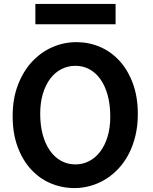

<svg xmlns="http://www.w3.org/2000/svg" viewBox="-20 -938 772 970"><path d="M676.3 -361.3Q676.3 -302.7 664.1 -252.2Q651.9 -201.7 630.4 -160.2Q608.9 -118.7 579.1 -86.7Q549.3 -54.7 513.7 -32.7Q478 -10.7 438 0.7Q397.9 12.2 356.4 12.2Q293.5 12.2 236.6 -11.7Q179.7 -35.6 137 -82Q94.2 -128.4 69.1 -196Q43.9 -263.7 43.9 -351.6Q43.9 -439.5 70.6 -508.8Q97.2 -578.1 141.8 -626.2Q186.5 -674.3 244.6 -699.7Q302.7 -725.1 366.2 -725.1Q428.7 -725.1 484.9 -701.2Q541 -677.2 583.5 -630.9Q626 -584.5 651.1 -516.8Q676.3 -449.2 676.3 -361.3ZM537.1 -349.1Q537.1 -408.7 524.2 -456.3Q511.2 -503.9 487.8 -537.1Q464.4 -570.3 432.1 -587.9Q399.9 -605.5 361.3 -605.5Q322.8 -605.5 290 -588.6Q257.3 -571.8 233.6 -540.3Q210 -508.8 196.5 -464.1Q183.1 -419.4 183.1 -363.8Q183.1 -304.7 196 -257.3Q209 -210 232.7 -176.5Q256.3 -143.1 289.1 -125.2Q321.8 -107.4 361.3 -107.4Q397.9 -107.4 429.9 -123.8Q461.9 -140.1 485.8 -171.4Q509.8 -202.6 523.4 -247.3Q537.1 -292 537.1 -349.1ZM158.7 -918H564V-815.4H158.7Z"/></svg>

Font: Andika New Basic
Style: Bold
Weight: 700
Designer: Victor Gaultney, Annie Olsen, Pablo Ugerman
Foundry: SIL International
Version: Version 5.500; ttfautohint (v1.8.3)